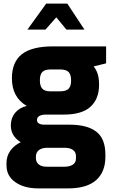

<svg xmlns="http://www.w3.org/2000/svg" viewBox="-20 -795 624 1064"><path d="M568 -444 499 -427Q513 -410 521 -386Q529 -362 529 -324Q529 -247 481.5 -203.5Q434 -160 333 -160H234Q212 -160 198.5 -152.5Q185 -145 185 -130Q185 -104 228 -104H367Q463 -104 513.5 -65.5Q564 -27 564 62V74Q564 158 512.5 203.5Q461 249 357 249H192Q115 249 65.5 215Q16 181 16 121V108Q16 70 37.5 40Q59 10 95 -7Q40 -41 40 -100Q40 -141 63.5 -169.5Q87 -198 128 -208Q46 -256 46 -361Q46 -451 101 -494.5Q156 -538 275 -538H568ZM374 -349Q374 -382 360 -396Q346 -410 315 -410H260Q228 -410 214.5 -396Q201 -382 201 -350Q201 -318 214.5 -303.5Q228 -289 258 -289H314Q347 -289 360.5 -303.5Q374 -318 374 -349ZM241 24Q212 24 195.5 37Q179 50 179 73V81Q179 103 194.5 116Q210 129 241 129H336Q366 129 383.5 117.5Q401 106 401 83V70Q401 48 384.5 36Q368 24 338 24ZM236 -775H353L448 -631H348L292 -699L232 -631H132Z"/></svg>

Font: Exo ExtraBold
Style: Regular
Weight: 800
Designer: Natanael Gama
Foundry: Natanael Gama
Version: Version 1.500